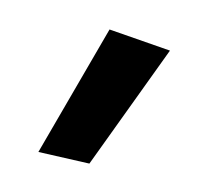

<svg xmlns="http://www.w3.org/2000/svg" viewBox="-36 -495 248 227"><g transform="rotate(-10 88.0 -382.0)"><path d="M-1 -330 56 -306 173 -421 107 -458Z"/></g></svg>

Font: Rabbid Highway Sign II Hop
Style: Regular
Weight: 400
Foundry: Cannot Into Space Fonts
Version: Version 0.277